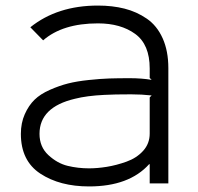

<svg xmlns="http://www.w3.org/2000/svg" viewBox="-20 -659 710 690"><path d="M518 -309 525 -316Q489 -320 451 -320Q390 -320 355 -318Q292 -315 249 -304Q122 -274 122 -178Q122 -131 154 -101.5Q186 -72 223 -63Q260 -54 300 -54Q330 -54 364 -59.5Q398 -65 434.5 -78Q471 -91 494.5 -117Q518 -143 518 -179ZM585 -414V0H518V-69H516Q444 11 300 11Q195 11 125 -35Q55 -81 55 -178Q55 -217 69 -248.5Q83 -280 104 -300.5Q125 -321 159 -336Q193 -351 224.5 -359Q256 -367 299 -371.5Q342 -376 373 -377Q404 -378 446 -378Q489 -378 525 -372L518 -379V-413Q518 -499 466 -537Q414 -575 332 -575Q205 -575 135 -514L89 -561Q186 -639 332 -639Q384 -639 427.5 -628Q471 -617 507.5 -592Q544 -567 564.5 -521.5Q585 -476 585 -414Z"/></svg>

Font: Sinkin Sans 300 Light
Style: Regular
Weight: 300
Designer: Keith Bates
Foundry: K-Type
Version: Sinkin Sans (version 1.0)  by Keith Bates   •   © 2014   www